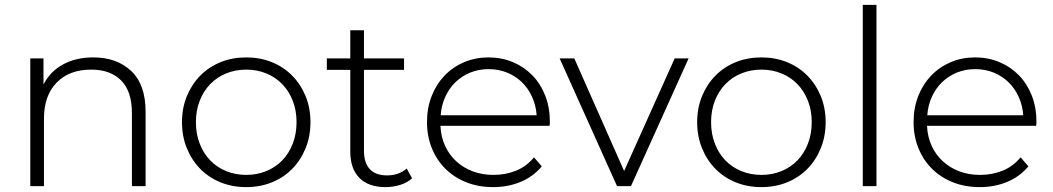

<svg xmlns="http://www.w3.org/2000/svg" viewBox="-20 -762 4311 786"><path d="M362 -527Q458 -527 517 -471.5Q576 -416 576 -305V0H520V-300Q520 -388 476 -432.5Q432 -477 354 -477Q263 -477 211.5 -423.5Q160 -370 160 -277V0H104V-523H158V-416Q185 -469 237.5 -498Q290 -527 362 -527Z M988 4Q931 4 883 -15.5Q835 -35 800 -70.5Q765 -106 745 -155Q725 -204 725 -262Q725 -320 745 -368.5Q765 -417 800 -452.5Q835 -488 883 -507.5Q931 -527 988 -527Q1045 -527 1093 -507.5Q1141 -488 1176 -452.5Q1211 -417 1231 -368.5Q1251 -320 1251 -262Q1251 -204 1231 -155Q1211 -106 1176 -70.5Q1141 -35 1093 -15.5Q1045 4 988 4ZM988 -46Q1032 -46 1070 -61.5Q1108 -77 1135.5 -105.5Q1163 -134 1178.5 -174Q1194 -214 1194 -262Q1194 -310 1178.5 -349.5Q1163 -389 1135.5 -417.5Q1108 -446 1070 -461.5Q1032 -477 988 -477Q944 -477 906 -461.5Q868 -446 840.5 -417.5Q813 -389 797.5 -349.5Q782 -310 782 -262Q782 -214 797.5 -174Q813 -134 840.5 -105.5Q868 -77 906 -61.5Q944 -46 988 -46Z M1634 -476H1470V-145Q1470 -96 1493.5 -70Q1517 -44 1565 -44Q1612 -44 1645 -72L1667 -32Q1647 -14 1618 -5Q1589 4 1559 4Q1488 4 1451 -34Q1414 -72 1414 -141V-476H1318V-523H1414V-638H1470V-523H1634Z M2177 -290Q2174 -331 2158 -366Q2142 -401 2116 -426Q2090 -451 2055.5 -465Q2021 -479 1980 -479Q1940 -479 1905.5 -465Q1871 -451 1845 -426Q1819 -401 1803 -366Q1787 -331 1784 -290ZM1999 4Q1939 4 1889.5 -15.5Q1840 -35 1804 -70.5Q1768 -106 1748 -155Q1728 -204 1728 -262Q1728 -320 1747 -368.5Q1766 -417 1800 -452.5Q1834 -488 1880 -507.5Q1926 -527 1980 -527Q2034 -527 2080 -507.5Q2126 -488 2159.5 -453.5Q2193 -419 2212 -370.5Q2231 -322 2231 -263Q2231 -259 2230.5 -255Q2230 -251 2230 -247H1783Q1785 -202 1802 -165Q1819 -128 1848 -101.5Q1877 -75 1915.5 -60.5Q1954 -46 2000 -46Q2050 -46 2093 -63.5Q2136 -81 2166 -118L2198 -81Q2163 -39 2111.5 -17.5Q2060 4 1999 4Z M2563 0H2506L2271 -523H2331L2535 -62L2742 -523H2799Z M3097 4Q3040 4 2992 -15.5Q2944 -35 2909 -70.5Q2874 -106 2854 -155Q2834 -204 2834 -262Q2834 -320 2854 -368.5Q2874 -417 2909 -452.5Q2944 -488 2992 -507.5Q3040 -527 3097 -527Q3154 -527 3202 -507.5Q3250 -488 3285 -452.5Q3320 -417 3340 -368.5Q3360 -320 3360 -262Q3360 -204 3340 -155Q3320 -106 3285 -70.5Q3250 -35 3202 -15.5Q3154 4 3097 4ZM3097 -46Q3141 -46 3179 -61.5Q3217 -77 3244.5 -105.5Q3272 -134 3287.5 -174Q3303 -214 3303 -262Q3303 -310 3287.5 -349.5Q3272 -389 3244.5 -417.5Q3217 -446 3179 -461.5Q3141 -477 3097 -477Q3053 -477 3015 -461.5Q2977 -446 2949.5 -417.5Q2922 -389 2906.5 -349.5Q2891 -310 2891 -262Q2891 -214 2906.5 -174Q2922 -134 2949.5 -105.5Q2977 -77 3015 -61.5Q3053 -46 3097 -46Z M3512 0V-742H3568V0Z M4169 -290Q4166 -331 4150 -366Q4134 -401 4108 -426Q4082 -451 4047.5 -465Q4013 -479 3972 -479Q3932 -479 3897.5 -465Q3863 -451 3837 -426Q3811 -401 3795 -366Q3779 -331 3776 -290ZM3991 4Q3931 4 3881.5 -15.5Q3832 -35 3796 -70.5Q3760 -106 3740 -155Q3720 -204 3720 -262Q3720 -320 3739 -368.5Q3758 -417 3792 -452.5Q3826 -488 3872 -507.5Q3918 -527 3972 -527Q4026 -527 4072 -507.5Q4118 -488 4151.5 -453.5Q4185 -419 4204 -370.5Q4223 -322 4223 -263Q4223 -259 4222.5 -255Q4222 -251 4222 -247H3775Q3777 -202 3794 -165Q3811 -128 3840 -101.5Q3869 -75 3907.5 -60.5Q3946 -46 3992 -46Q4042 -46 4085 -63.5Q4128 -81 4158 -118L4190 -81Q4155 -39 4103.5 -17.5Q4052 4 3991 4Z"/></svg>

Font: Montserrat-Alt1 Light
Style: Regular
Weight: 300
Designer: Differentunic
Foundry: Differentunic
Version: Version 7.222